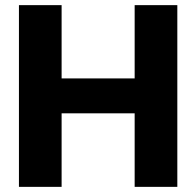

<svg xmlns="http://www.w3.org/2000/svg" viewBox="-20 -727 764 747"><path d="M53.7 -707H219.7V-421.9H503.9V-707H669.9V0H503.9V-286.1H219.7V0H53.7Z"/></svg>

Font: Pretendard ExtraBold
Style: Regular
Weight: 800
Designer: Base glyphs from Inter by Rasmus Andersson; Hangeul glyphs from Noto Sans CJK(Source Han Sans) by Jang Soo-young and Kan
Foundry: Kil Hyung-jin
Version: Version 1.309